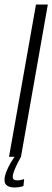

<svg xmlns="http://www.w3.org/2000/svg" viewBox="-61 -695 232 851"><path d="M-21 0H32L151 -675H98.5ZM3 136Q12 136 20 135Q28 134 34.5 132.2Q41 130.5 43 129.5L46 98.5Q44 99.5 39 101Q34 102.5 27.8 103.5Q21.5 104.5 14.5 104.5Q5.5 104.5 0.5 100.8Q-4.5 97 -4.5 88.5Q-4.5 78 2.2 61Q9 44 17.8 26.5Q26.5 9 32 0H3.5Q-4 10.5 -14.8 28.8Q-25.5 47 -33.2 67Q-41 87 -41 102.5Q-41 115.5 -34.8 122.8Q-28.5 130 -18.2 133Q-8 136 3 136Z"/></svg>

Font: Anybody ExtraCondensed Light
Style: Italic
Weight: 300
Width: 2
Italic angle: -10°
Version: Version 1.113;gftools[0.9.25]